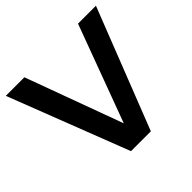

<svg xmlns="http://www.w3.org/2000/svg" viewBox="-172 -876 1053 1053"><g transform="rotate(-45 354.5 -350.0)"><path d="M276 0 5 -700H149L356 -136L565 -700H704L430 0Z"/></g></svg>

Font: Red Hat Text SemiBold
Style: Regular
Weight: 600
Designer: Pentagram, MCKL
Foundry: MCKL
Version: Version 1.030